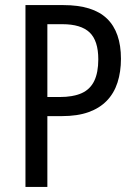

<svg xmlns="http://www.w3.org/2000/svg" viewBox="-20 -734 532 754"><path d="M229 -714Q345 -714 400 -661Q455 -608 455 -503Q455 -452 441.5 -410Q428 -368 399.5 -338.5Q371 -309 327.5 -293.5Q284 -278 223 -278H166V0H80V-714ZM225 -639H166V-353H214Q267 -353 300.5 -368Q334 -383 350 -416Q366 -449 366 -501Q366 -574 332 -606.5Q298 -639 225 -639Z"/></svg>

Font: Noto Sans Condensed
Style: Regular
Weight: 400
Width: 3
Version: Version 2.013